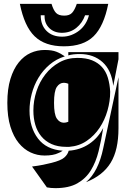

<svg xmlns="http://www.w3.org/2000/svg" viewBox="-20 -795 665 995"><path d="M551 -319Q551 -271 537 -222Q523 -173 496 -132.5Q469 -92 429.5 -65Q390 -38 339 -34H323Q279 -34 247 -48.5Q215 -63 194 -88.5Q173 -114 163 -148Q153 -182 153 -222Q153 -273 169 -322Q185 -371 215 -409.5Q245 -448 287 -471.5Q329 -495 381 -495Q426 -495 457 -482.5Q488 -470 508.5 -447.5Q529 -425 539 -392Q549 -359 551 -319ZM283 -2Q257 11 211 11Q173 11 138.5 -5Q104 -21 77 -54Q50 -87 34 -138.5Q18 -190 18 -262Q18 -334 34 -386Q50 -438 77 -471.5Q104 -505 138.5 -520.5Q173 -536 211 -536Q249 -536 272 -527Q295 -518 316 -503Q271 -489 236.5 -459.5Q202 -430 179 -391.5Q156 -353 144.5 -309Q133 -265 133 -222Q133 -135 176.5 -77.5Q220 -20 305 -14Q300 -10 294 -7Q288 -4 283 -2ZM247 49Q295 37 313 21.5Q331 6 336 -14Q396 -18 442.5 -49.5Q489 -81 515 -132Q505 -68 491 -11.5Q477 45 451 87.5Q425 130 381 155Q337 180 267 180Q243 180 223 176L146 68Q178 64 203 59Q228 54 247 49ZM594 -130Q594 -74 584 -29.5Q574 15 553.5 48.5Q533 82 501 107Q469 132 426 149Q490 94 515 -27L594 -395ZM334 -361Q322 -366 311 -366Q289 -366 274.5 -344.5Q260 -323 260 -262Q260 -202 274.5 -180.5Q289 -159 311 -159Q322 -159 334 -164ZM334 -525H594V-488L567 -350Q558 -431 511.5 -473Q465 -515 393 -515Q358 -515 334 -508ZM541 -775Q518 -659 465 -607Q412 -555 311 -555Q213 -555 159.5 -607Q106 -659 83 -775H247Q257 -742 270.5 -728Q284 -714 313 -714Q340 -714 353.5 -728.5Q367 -743 378 -775ZM191 -716Q191 -665 221 -635Q251 -605 302 -605Q327 -605 349.5 -613.5Q372 -622 390.5 -636.5Q409 -651 422 -671.5Q435 -692 441 -716H421Q407 -676 375.5 -650.5Q344 -625 301 -625Q261 -625 236 -649Q211 -673 211 -710V-716Z"/></svg>

Font: J.M. Nexus Grotesque
Style: Regular
Weight: 900
Designer: deFharo
Foundry: deFharo
Version: Version 3.003